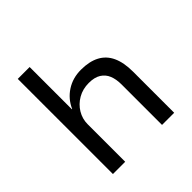

<svg xmlns="http://www.w3.org/2000/svg" viewBox="-184 -855 1006 1006"><g transform="rotate(-45 318.5 -352.5)"><path d="M92 0V-705H180V-392H182Q205 -444 252 -474.5Q299 -505 360 -505Q422 -505 463.5 -483Q505 -461 525.5 -416.5Q546 -372 546 -305V0H456V-300Q456 -339 444.5 -367Q433 -395 407.5 -411Q382 -427 340 -427Q295 -427 259.5 -406.5Q224 -386 203.5 -352Q183 -318 183 -278V0Z"/></g></svg>

Font: Nunito Sans 7pt
Style: Regular
Weight: 400
Designer: Vernon Adams
Foundry: Vernon Adams
Version: Version 3.101;gftools[0.9.27]